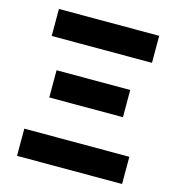

<svg xmlns="http://www.w3.org/2000/svg" viewBox="-110 -839 866 934"><g transform="rotate(15 323.5 -371.5)"><path d="M60 0V-137H589V0ZM138 -315V-452H509V-315ZM72 -607V-743H577V-607Z"/></g></svg>

Font: Noto Sans JP ExtraBold
Style: Regular
Weight: 800
Designer: Ryoko NISHIZUKA  (kana, bopomofo & ideographs); Paul D. Hunt (Latin, Greek & Cyrillic); Sandoll Communications , Soo-you
Foundry: Adobe
Version: Version 2.004-H2;hotconv 1.0.118;makeotfexe 2.5.65603